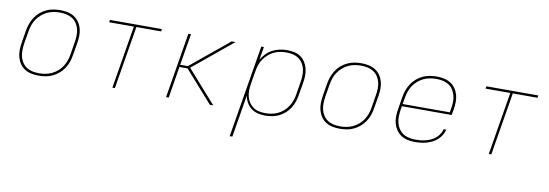

<svg xmlns="http://www.w3.org/2000/svg" viewBox="-56 -910 4312 1507"><g transform="rotate(10 2100.0 -156.5)"><path d="M246 8Q216 8 187.5 2Q159 -4 135.5 -19Q112 -34 96.5 -57Q81 -80 73.5 -107Q66 -134 66.5 -164Q67 -194 72 -223L88 -323Q93 -351 102.5 -378Q112 -405 128 -430Q144 -455 167 -474.5Q190 -494 217 -506.5Q244 -519 272 -523.5Q300 -528 327 -528Q357 -528 385.5 -522Q414 -516 437.5 -501Q461 -486 477 -463Q493 -440 500.5 -413Q508 -386 507.5 -356Q507 -326 502 -297L485 -197Q481 -169 471.5 -142Q462 -115 445.5 -90Q429 -65 406 -45.5Q383 -26 356.5 -13.5Q330 -1 301.5 3.5Q273 8 246 8ZM247 -11Q272 -11 297.5 -15.5Q323 -20 347.5 -31.5Q372 -43 393 -61Q414 -79 428.5 -101.5Q443 -124 452 -149Q461 -174 465 -200L481 -300Q486 -326 486.5 -353Q487 -380 481 -404.5Q475 -429 461 -450Q447 -471 426 -484.5Q405 -498 379.5 -503.5Q354 -509 327 -509Q302 -509 276 -504.5Q250 -500 226 -488.5Q202 -477 181 -459Q160 -441 145 -418.5Q130 -396 121.5 -371Q113 -346 109 -320L92 -220Q88 -194 87.5 -167Q87 -140 93 -115.5Q99 -91 113 -70Q127 -49 147.5 -35.5Q168 -22 194 -16.5Q220 -11 247 -11Z M834 0 917 -501H720L723 -520H1137L1134 -501H937L854 0Z M1611 0 1389 -251H1324L1283 0H1262L1348 -520H1369L1327 -269H1388L1693 -520H1724L1408 -260L1638 0Z M1807 215 1929 -520H1950L1932 -415Q1947 -442 1969 -464.5Q1991 -487 2018.5 -501.5Q2046 -516 2075.5 -522Q2105 -528 2134 -528Q2164 -528 2192 -522Q2220 -516 2242.5 -500.5Q2265 -485 2279.5 -462Q2294 -439 2301 -411.5Q2308 -384 2307.5 -355Q2307 -326 2302 -297L2285 -197Q2281 -170 2272 -143Q2263 -116 2247.5 -91.5Q2232 -67 2209.5 -47Q2187 -27 2161.5 -14.5Q2136 -2 2108 3Q2080 8 2053 8Q2022 8 1993 1Q1964 -6 1941 -23.5Q1918 -41 1903.5 -66.5Q1889 -92 1884 -122L1828 215ZM2051 -11Q2076 -11 2101 -15.5Q2126 -20 2150 -31.5Q2174 -43 2194.5 -61.5Q2215 -80 2229.5 -102.5Q2244 -125 2252.5 -150Q2261 -175 2265 -200L2281 -300Q2286 -326 2286.5 -352.5Q2287 -379 2281.5 -403.5Q2276 -428 2262.5 -449Q2249 -470 2228.5 -484Q2208 -498 2183 -503.5Q2158 -509 2131 -509Q2106 -509 2080.5 -504.5Q2055 -500 2031.5 -488.5Q2008 -477 1987.5 -458.5Q1967 -440 1952 -418Q1937 -396 1929 -371Q1921 -346 1917 -321L1900 -221Q1896 -195 1895 -168.5Q1894 -142 1900 -117.5Q1906 -93 1919.5 -72Q1933 -51 1953 -36.5Q1973 -22 1998.5 -16.5Q2024 -11 2051 -11Z M2646 8Q2616 8 2587.5 2Q2559 -4 2535.5 -19Q2512 -34 2496.5 -57Q2481 -80 2473.5 -107Q2466 -134 2466.5 -164Q2467 -194 2472 -223L2488 -323Q2493 -351 2502.5 -378Q2512 -405 2528 -430Q2544 -455 2567 -474.5Q2590 -494 2617 -506.5Q2644 -519 2672 -523.5Q2700 -528 2727 -528Q2757 -528 2785.5 -522Q2814 -516 2837.5 -501Q2861 -486 2877 -463Q2893 -440 2900.5 -413Q2908 -386 2907.5 -356Q2907 -326 2902 -297L2885 -197Q2881 -169 2871.5 -142Q2862 -115 2845.5 -90Q2829 -65 2806 -45.5Q2783 -26 2756.5 -13.5Q2730 -1 2701.5 3.5Q2673 8 2646 8ZM2647 -11Q2672 -11 2697.5 -15.5Q2723 -20 2747.5 -31.5Q2772 -43 2793 -61Q2814 -79 2828.5 -101.5Q2843 -124 2852 -149Q2861 -174 2865 -200L2881 -300Q2886 -326 2886.5 -353Q2887 -380 2881 -404.5Q2875 -429 2861 -450Q2847 -471 2826 -484.5Q2805 -498 2779.5 -503.5Q2754 -509 2727 -509Q2702 -509 2676 -504.5Q2650 -500 2626 -488.5Q2602 -477 2581 -459Q2560 -441 2545 -418.5Q2530 -396 2521.5 -371Q2513 -346 2509 -320L2492 -220Q2488 -194 2487.5 -167Q2487 -140 2493 -115.5Q2499 -91 2513 -70Q2527 -49 2547.5 -35.5Q2568 -22 2594 -16.5Q2620 -11 2647 -11Z M3246 8Q3217 8 3188 2Q3159 -4 3136 -19Q3113 -34 3097 -57Q3081 -80 3073.5 -107Q3066 -134 3066.5 -164Q3067 -194 3072 -223L3088 -323Q3093 -351 3102.5 -378Q3112 -405 3128 -429.5Q3144 -454 3167 -474Q3190 -494 3217 -506.5Q3244 -519 3272 -523.5Q3300 -528 3327 -528Q3357 -528 3385.5 -522Q3414 -516 3437.5 -501Q3461 -486 3477 -463Q3493 -440 3500.5 -413Q3508 -386 3507.5 -356Q3507 -326 3502 -297L3494 -251H3097L3092 -220Q3088 -193 3087.5 -166.5Q3087 -140 3093.5 -115.5Q3100 -91 3114 -70Q3128 -49 3149 -35.5Q3170 -22 3196 -16.5Q3222 -11 3249 -11Q3269 -11 3289 -13Q3309 -15 3329.5 -20.5Q3350 -26 3370 -35Q3390 -44 3406.5 -58.5Q3423 -73 3435 -91.5Q3447 -110 3451 -130H3472Q3467 -107 3454 -86Q3441 -65 3423 -48.5Q3405 -32 3383 -21Q3361 -10 3338 -3.5Q3315 3 3292 5.5Q3269 8 3246 8ZM3476 -269 3481 -300Q3486 -326 3486.5 -353Q3487 -380 3480.5 -404.5Q3474 -429 3460.5 -450Q3447 -471 3426 -484.5Q3405 -498 3379.5 -503.5Q3354 -509 3327 -509Q3302 -509 3276 -504.5Q3250 -500 3226 -488.5Q3202 -477 3181 -459Q3160 -441 3145 -418.5Q3130 -396 3121.5 -370.5Q3113 -345 3109 -320L3100 -269Z M3834 0 3917 -501H3720L3723 -520H4137L4134 -501H3937L3854 0Z"/></g></svg>

Font: Iosevka Aile Thin Oblique
Style: Regular
Weight: 100
Italic angle: -9°
Designer: Belleve Invis
Foundry: Belleve Invis
Version: Version 31.1.0; ttfautohint (v1.8.4)